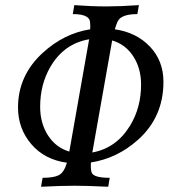

<svg xmlns="http://www.w3.org/2000/svg" viewBox="-20 -713 693 733"><path d="M244.6 -134.3 320.3 -563Q224.1 -546.9 171.9 -457Q133.3 -390.1 133.3 -305.2Q133.3 -242.7 163.3 -196Q193.4 -149.4 244.6 -134.3ZM332.5 -130.9Q424.3 -147.5 476.6 -233.4Q518.6 -302.2 518.6 -390.1Q518.6 -451.7 489 -497.6Q459.5 -543.5 408.2 -558.6ZM393.1 0Q313 -3.9 266.1 -3.9Q211.4 -3.9 136.7 0L142.6 -34.2Q185.1 -34.2 204.8 -44.4Q224.6 -54.7 235.4 -91.8Q149.9 -103.5 99.4 -162.8Q48.8 -222.2 48.8 -302.7Q48.8 -424.8 143.1 -511.2Q224.1 -585.4 324.2 -601.1L324.7 -613.3Q324.7 -622.1 323.7 -629.9Q320.3 -659.2 257.8 -659.2L263.7 -693.4Q327.6 -688.5 387.2 -688.5Q439.5 -688.5 510.3 -693.4L504.4 -659.2Q442.9 -659.2 429.2 -631.3Q423.3 -618.7 418.5 -601.1Q500.5 -589.4 552.2 -535.2Q604 -481 604 -400.4Q604 -266.6 507.3 -179.7Q427.7 -108.4 327.1 -92.8L326.7 -78.6Q326.7 -64 329.6 -55.2Q335.9 -34.2 398.9 -34.2Z"/></svg>

Font: Kelvinch
Style: Italic
Weight: 400
Italic angle: -10°
Designer: Paul James Miller
Foundry: High-Logic / Made with FontCreator
Version: Version 3.40;July 22, 2017;FontCreator 11.0.0.2388 64-bit